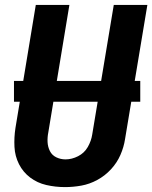

<svg xmlns="http://www.w3.org/2000/svg" viewBox="-20 -755 621 783"><path d="M245 8Q278 8 311.5 2Q345 -4 376.5 -21Q408 -38 432.5 -64.5Q457 -91 471 -123Q485 -155 490 -188L581 -735H444L356 -206Q352 -180 338 -155.5Q324 -131 298.5 -118Q273 -105 247 -105Q227 -105 209.5 -113.5Q192 -122 183.5 -139Q175 -156 174 -175.5Q173 -195 177 -215L263 -735H126L43 -233Q37 -194 39 -156Q41 -118 57.5 -85.5Q74 -53 103 -31Q132 -9 169 -0.5Q206 8 245 8ZM37 -340H552V-425H37Z"/></svg>

Font: Iosevka Sparkle XBdObl
Style: Regular
Weight: 800
Italic angle: -9°
Designer: Belleve Invis
Foundry: Belleve Invis
Version: Version 4.5.0; ttfautohint (v1.8.3)